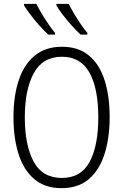

<svg xmlns="http://www.w3.org/2000/svg" viewBox="-20 -968 640 998"><path d="M300 10Q212 10 156.5 -38.5Q101 -87 75.5 -170Q50 -253 50 -359Q50 -470 78 -552.5Q106 -635 162 -680Q218 -725 302 -725Q387 -725 442 -679.5Q497 -634 523.5 -551.5Q550 -469 550 -360Q550 -253 524 -169.5Q498 -86 443 -38Q388 10 300 10ZM302 -43Q401 -43 446 -127Q491 -211 491 -358Q491 -508 445 -590.5Q399 -673 302 -673Q202 -673 155.5 -587.5Q109 -502 109 -358Q109 -213 155 -128Q201 -43 302 -43ZM399 -788Q377 -808 352.5 -835.5Q328 -863 306.5 -891Q285 -919 273 -940V-948H337Q348 -926 364.5 -898Q381 -870 399.5 -843Q418 -816 434 -797V-788ZM231 -788Q209 -808 184.5 -835.5Q160 -863 139 -891Q118 -919 105 -940V-948H169Q180 -926 196.5 -898Q213 -870 231.5 -843Q250 -816 266 -797V-788Z"/></svg>

Font: Noto Sans Mono Light
Style: Regular
Weight: 300
Designer: Monotype Design Team
Foundry: Monotype Imaging Inc.
Version: Version 2.014; ttfautohint (v1.8.4.7-5d5b)